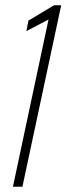

<svg xmlns="http://www.w3.org/2000/svg" viewBox="-20 -708 252 728"><path d="M29 0 164 -634 80 -590 88 -630 185 -688H212L65 0Z"/></svg>

Font: Saira Condensed Thin
Style: Italic
Weight: 250
Width: 3
Italic angle: -12°
Designer: Hector Gatti with collaboration of the Omnibus-Type team
Foundry: Omnibus-Type
Version: Version 1.101